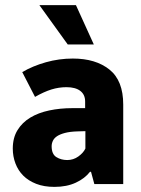

<svg xmlns="http://www.w3.org/2000/svg" viewBox="-20 -720 552 751"><path d="M67 -438Q108 -462 159.5 -476.5Q211 -491 265 -491Q354 -491 408 -448Q462 -405 462 -311V0H349L336 -48H332Q312 -22 276.5 -5.5Q241 11 193 11Q152 11 121.5 -1Q91 -13 71 -33Q51 -53 40.5 -80.5Q30 -108 30 -139Q30 -181 48.5 -211Q67 -241 98.5 -260Q130 -279 172.5 -288Q215 -297 263 -297H313V-323Q313 -350 294 -364.5Q275 -379 240 -379Q210 -379 181 -370Q152 -361 117 -341ZM314 -207 281 -206Q253 -205 234 -200Q215 -195 203.5 -187.5Q192 -180 187 -169.5Q182 -159 182 -148Q182 -117 200.5 -105.5Q219 -94 243 -94Q267 -94 286.5 -108Q306 -122 314 -139ZM134 -700H277L347 -546H245Z"/></svg>

Font: Mukta ExtraBold
Style: Regular
Weight: 800
Designer: Girish Dalvi and Yashodeep Gholap
Foundry: Ek Type
Version: Version 2.538;PS 1.002;hotconv 16.6.51;makeotf.lib2.5.65220;